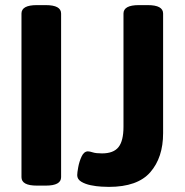

<svg xmlns="http://www.w3.org/2000/svg" viewBox="-20 -723 724 751"><path d="M124 3Q64 3 64 -30V-670Q64 -703 124 -703H159Q219 -703 219 -670V-30Q219 3 159 3ZM406 8Q397 8 377 7Q357 6 335 1.5Q313 -3 297.5 -12.5Q282 -22 282 -38Q282 -47 286 -69Q290 -91 299 -110.5Q308 -130 323 -131Q331 -131 343 -127Q355 -123 379 -123Q424 -123 443.5 -147.5Q463 -172 463 -227V-670Q463 -703 523 -703H558Q618 -703 618 -670V-202Q618 -107 568 -49.5Q518 8 406 8Z"/></svg>

Font: Asap
Style: Bold
Weight: 700
Designer: Pablo Cosgaya
Foundry: Omnibus-Type
Version: Version 3.001; ttfautohint (v1.8.3)